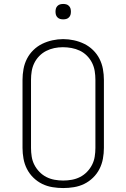

<svg xmlns="http://www.w3.org/2000/svg" viewBox="-20 -944 640 972"><path d="M300 8Q273 8 245.5 3.5Q218 -1 193.5 -13Q169 -25 149 -44.5Q129 -64 116.5 -88.5Q104 -113 99 -140.5Q94 -168 94 -195V-540Q94 -567 99 -594.5Q104 -622 116.5 -646.5Q129 -671 149 -690.5Q169 -710 193.5 -722Q218 -734 245.5 -740Q273 -746 300 -746Q327 -746 354.5 -740Q382 -734 406.5 -722Q431 -710 451 -690.5Q471 -671 483.5 -646.5Q496 -622 501 -594.5Q506 -567 506 -540V-195Q506 -168 501 -140.5Q496 -113 483.5 -88.5Q471 -64 451 -44.5Q431 -25 406.5 -13Q382 -1 354.5 3.5Q327 8 300 8ZM300 -30Q322 -30 344 -34Q366 -38 385.5 -48Q405 -58 420.5 -74Q436 -90 446 -109.5Q456 -129 459.5 -151Q463 -173 463 -195V-540Q463 -562 459.5 -584Q456 -606 446 -626Q436 -646 420 -662Q404 -678 384 -687.5Q364 -697 342 -701Q320 -705 298 -705Q276 -705 254.5 -700.5Q233 -696 213.5 -686Q194 -676 178.5 -660Q163 -644 153.5 -624.5Q144 -605 140.5 -583.5Q137 -562 137 -540V-195Q137 -173 140.5 -151Q144 -129 154 -109.5Q164 -90 179.5 -74Q195 -58 214.5 -48Q234 -38 256 -34Q278 -30 300 -30ZM300 -846Q292 -846 284.5 -848Q277 -850 271 -856Q265 -862 263 -869.5Q261 -877 261 -885Q261 -893 263 -900.5Q265 -908 271 -914Q277 -920 284.5 -922Q292 -924 300 -924Q308 -924 315.5 -922Q323 -920 329 -914Q335 -908 337 -900.5Q339 -893 339 -885Q339 -877 337 -869.5Q335 -862 329 -856Q323 -850 315.5 -848Q308 -846 300 -846Z"/></svg>

Font: Iosevka Slab XLtEx
Style: Regular
Weight: 200
Width: 7
Monospace: yes
Designer: Belleve Invis
Foundry: Belleve Invis
Version: Version 11.1.0; ttfautohint (v1.8.3)